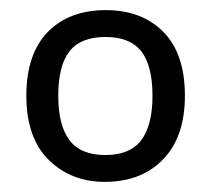

<svg xmlns="http://www.w3.org/2000/svg" viewBox="-20 -742 416 379"><path d="M345 -553Q345 -472 302 -427.5Q259 -383 187 -383Q120 -383 76 -426.5Q32 -470 32 -553Q32 -635 74 -678.5Q116 -722 189 -722Q260 -722 302.5 -679Q345 -636 345 -553ZM95 -553Q95 -495 117 -465.5Q139 -436 188 -436Q237 -436 259 -465.5Q281 -495 281 -553Q281 -612 259 -640.5Q237 -669 188 -669Q139 -669 117 -640.5Q95 -612 95 -553Z"/></svg>

Font: Noto Sans Palmyrene
Style: Regular
Weight: 400
Designer: Monotype Design Team
Foundry: Monotype Imaging Inc.
Version: Version 2.001; ttfautohint (v1.8.4.7-5d5b)